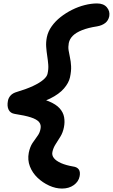

<svg xmlns="http://www.w3.org/2000/svg" viewBox="-20 -830 655 1114"><path d="M340 264Q303 264 265.5 247Q228 230 198 201.5Q168 173 153.5 135.5Q139 98 147 56Q154 22 168.5 0Q183 -22 197 -40.5Q211 -59 215 -82Q220 -106 206.5 -122Q193 -138 159 -149Q125 -160 66 -169Q40 -173 30 -193.5Q20 -214 26 -245Q29 -262 41.5 -276Q54 -290 79 -297Q133 -313 171.5 -331Q210 -349 231.5 -367.5Q253 -386 256 -403Q262 -429 260 -454.5Q258 -480 254 -505.5Q250 -531 248 -558Q246 -585 252 -615Q259 -648 280 -677.5Q301 -707 331.5 -731Q362 -755 398 -773Q434 -791 471.5 -800.5Q509 -810 543 -810Q581 -810 600 -787.5Q619 -765 614 -736Q609 -711 590.5 -696.5Q572 -682 543 -677Q491 -669 456 -655Q421 -641 402.5 -622.5Q384 -604 379 -580Q375 -558 378 -538Q381 -518 386 -496Q391 -474 392.5 -446Q394 -418 386 -381Q379 -349 351 -316.5Q323 -284 270.5 -258Q218 -232 140 -216L152 -269Q220 -260 262.5 -242.5Q305 -225 326 -201.5Q347 -178 352 -150Q357 -122 351 -92Q345 -61 330.5 -37.5Q316 -14 302.5 7Q289 28 284 52Q280 71 293 87.5Q306 104 334.5 116.5Q363 129 404 136Q427 139 437 153Q447 167 442 193Q436 224 408 244Q380 264 340 264Z"/></svg>

Font: Shantell Sans SemiBold
Style: Italic
Weight: 600
Italic angle: -11°
Designer: Stephen Nixon, Anya Danilova, Shantell Martin
Foundry: Arrow Type
Version: Version 1.011;[c5ecc13dd]